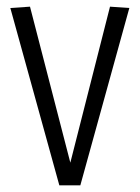

<svg xmlns="http://www.w3.org/2000/svg" viewBox="-20 -556 420 576"><path d="M158 0 11 -532 70 -536 191 -68 310 -536 368 -532 221 0Z"/></svg>

Font: Georama SemiCondensed Light
Style: Regular
Weight: 300
Width: 4
Designer: Jean-Baptiste Levee
Foundry: Production Type
Version: Version 1.000